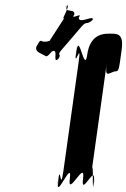

<svg xmlns="http://www.w3.org/2000/svg" viewBox="-20 -993 629 957"><path d="M203 -716C212 -710 215 -709 238 -736C274 -756 242 -680 266 -696C290 -723 249 -668 269 -697C294 -733 256 -708 289 -747C313 -774 356 -825 379 -852C417 -897 403 -862 442 -893C466 -920 419 -869 442 -896C449 -920 368 -869 373 -907C397 -934 327 -892 350 -919C358 -955 294 -924 315 -965C339 -992 288 -937 311 -964C337 -978 285 -892 297 -902C321 -929 204 -759 227 -786C242 -799 219 -781 193 -786C178 -794 179 -790 161 -760C154 -734 181 -729 203 -716ZM519 -825C496 -825 429 -822 415 -722C401 -621 375 -833 362 -742C348 -642 374 -840 360 -740C345 -630 389 -802 372 -684L296 -141C279 -23 283 -195 268 -85C254 15 284 -184 270 -84C257 7 342 -204 328 -103C314 -3 408 -203 394 -103C380 -1 462 -193 447 -84C433 16 463 -185 449 -85C436 6 449 -223 437 -141L513 -684C501 -602 518 -627 551 -637C574 -637 572 -642 586 -742C599 -833 560 -825 519 -825Z"/></svg>

Font: Hussar Przerywany
Style: Obl
Weight: 400
Foundry: Cannot Into Space Fonts
Version: Version 0.982